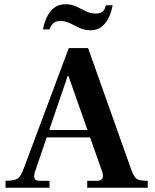

<svg xmlns="http://www.w3.org/2000/svg" viewBox="-20 -887 730 907"><path d="M6 0V-33Q34 -33 49.5 -37.5Q65 -42 74 -54Q83 -66 91 -88L305 -660H396L601 -83Q609 -62 617 -51Q625 -40 639 -36.5Q653 -33 678 -33V0H392V-33H439Q459 -33 464 -45Q469 -57 463 -75L303 -529H300L144 -72Q139 -52 144 -42.5Q149 -33 169 -33H214V0ZM189 -238 199 -273H406L415 -238ZM407 -744Q379 -744 356 -755Q333 -766 311 -777Q289 -788 265 -788Q242 -788 230.5 -776Q219 -764 214 -748H183Q188 -776 200 -803Q212 -830 233.5 -848.5Q255 -867 289 -867Q318 -867 341 -856Q364 -845 385.5 -834Q407 -823 432 -823Q456 -823 466.5 -834Q477 -845 480 -862H512Q508 -836 496 -808.5Q484 -781 462.5 -762.5Q441 -744 407 -744Z"/></svg>

Font: Frank Ruhl Libre SemiBold
Style: Regular
Weight: 600
Designer: Yanek Iontef
Foundry: Fontef
Version: Version 6.003;gftools[0.9.30]